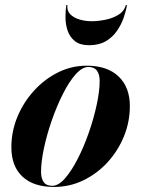

<svg xmlns="http://www.w3.org/2000/svg" viewBox="-20 -730 563 760"><path d="M247 -710Q244 -688.5 257.5 -674.2Q271 -660 294.2 -653Q317.5 -646 342.5 -646Q367.5 -646 396.8 -651.8Q426 -657.5 448.8 -671.5Q471.5 -685.5 478 -710H482.5Q479 -687 469.5 -659.8Q460 -632.5 443 -607.8Q426 -583 399 -567Q372 -551 332.5 -551Q297 -551 276.8 -567Q256.5 -583 248 -607.8Q239.5 -632.5 239.2 -659.8Q239 -687 242.5 -710ZM193.5 10Q112.5 10 68.8 -31Q25 -72 25 -147Q25 -210 49 -267.8Q73 -325.5 114.8 -371.2Q156.5 -417 210 -443.5Q263.5 -470 323 -470Q404.5 -470 449.2 -427.5Q494 -385 494 -310Q494 -248 470.8 -190.8Q447.5 -133.5 406.2 -88.2Q365 -43 310.5 -16.5Q256 10 193.5 10ZM187 5.5Q211.5 5.5 237.5 -24.2Q263.5 -54 288 -102Q312.5 -150 332 -206.2Q351.5 -262.5 363 -316.2Q374.5 -370 374.5 -410Q374.5 -435.5 363.8 -450.2Q353 -465 330 -465Q305.5 -465 279.2 -435.5Q253 -406 228.8 -357.8Q204.5 -309.5 185 -253.5Q165.5 -197.5 154 -143.5Q142.5 -89.5 142.5 -49.5Q142.5 -24 153 -9.2Q163.5 5.5 187 5.5Z"/></svg>

Font: Bodoni* 36pt
Style: Bold Italic
Weight: 700
Italic angle: -13°
Version: Version 2.3